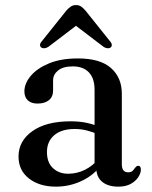

<svg xmlns="http://www.w3.org/2000/svg" viewBox="-20 -704 582 736"><path d="M349 -61.5V-71.5L342.5 -74.5V-360Q342.5 -403.5 320.8 -426.5Q299 -449.5 259.5 -449.5Q221.5 -449.5 202.5 -433.8Q183.5 -418 183.5 -396V-357Q183.5 -333 167.5 -320Q151.5 -307 124 -307Q99.5 -307 86.5 -319.5Q73.5 -332 73.5 -353.5Q73.5 -384 97.8 -413Q122 -442 167.8 -461Q213.5 -480 279 -480Q364 -480 405.5 -443.2Q447 -406.5 447 -345V-74.5Q447 -58.5 453.2 -51Q459.5 -43.5 470.5 -43.5Q483 -43.5 488.5 -49.2Q494 -55 497.5 -60.5Q500.5 -63.5 503 -66Q505.5 -68.5 509.5 -68.5Q515 -68.5 517.5 -64.5Q520 -60.5 520 -54Q520 -40 510 -24.8Q500 -9.5 481 1Q462 11.5 433.5 11.5Q394 11.5 371.5 -7.2Q349 -26 349 -61.5ZM51 -104Q51 -163.5 104 -201.2Q157 -239 251 -239Q285.5 -239 313.8 -232.8Q342 -226.5 364 -216.5L356 -189.5Q335 -198 313.2 -203.8Q291.5 -209.5 266 -209.5Q216 -209.5 188 -185.8Q160 -162 160 -121Q160 -81 183 -59.5Q206 -38 241.5 -38Q275 -38 305.8 -53.2Q336.5 -68.5 359 -96.5L369.5 -73Q340 -32.5 293.2 -10.5Q246.5 11.5 194.5 11.5Q131 11.5 91 -19.8Q51 -51 51 -104ZM291.5 -620.5H251L377 -524.5Q384.5 -519.5 392 -519Q399.5 -518.5 404 -522Q408.5 -525.5 408.5 -531.8Q408.5 -538 402 -545.5L308 -663Q299 -673.5 291 -679Q283 -684.5 271.5 -684.5Q260 -684.5 251.5 -679Q243 -673.5 234 -663L140 -545.5Q133.5 -538 133.5 -531.8Q133.5 -525.5 138 -522Q143 -518.5 150.2 -519Q157.5 -519.5 165.5 -524.5Z"/></svg>

Font: Fraunces 12pt
Style: Regular
Weight: 400
Version: Version 1.000;[b76b70a41]